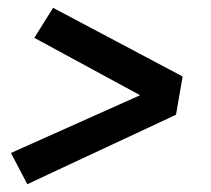

<svg xmlns="http://www.w3.org/2000/svg" viewBox="-20 -585 540 492"><path d="M50 -113 8 -193 339 -341 68 -488 116 -565 448 -389 431 -291Z"/></svg>

Font: iosevka_custom_sans_ss08 SmBd
Style: Italic
Weight: 600
Italic angle: -10°
Designer: Belleve Invis
Foundry: Belleve Invis
Version: Version 10.3.0; ttfautohint (v1.8.3)